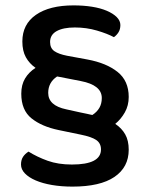

<svg xmlns="http://www.w3.org/2000/svg" viewBox="-20 -642 556 713"><path d="M458 -282Q458 -250 443.5 -224.5Q429 -199 408 -182Q432 -166 445 -143Q458 -120 458 -86Q458 -21 405 15Q352 51 249 51Q208 51 173 45Q138 39 112.5 28Q87 17 72.5 2Q58 -13 58 -31Q58 -48 65.5 -59.5Q73 -71 86 -79Q118 -59 157 -45Q196 -31 247 -31Q355 -31 355 -87Q355 -110 337.5 -122Q320 -134 280 -142L198 -159Q135 -172 97 -202.5Q59 -233 59 -294Q59 -327 73 -350.5Q87 -374 112 -390Q89 -406 76 -429.5Q63 -453 63 -488Q63 -552 113.5 -587Q164 -622 253 -622Q290 -622 321.5 -617Q353 -612 376.5 -602Q400 -592 413.5 -578.5Q427 -565 427 -549Q427 -533 420 -522Q413 -511 403 -504Q379 -517 340 -528.5Q301 -540 258 -540Q215 -540 190.5 -526.5Q166 -513 166 -486Q166 -463 182 -452Q198 -441 229 -435L305 -421Q375 -408 416.5 -375Q458 -342 458 -282ZM226 -236Q260 -228 278 -224.5Q296 -221 304.5 -219Q313 -217 315.5 -216.5Q318 -216 323 -215Q340 -226 349 -241.5Q358 -257 358 -278Q358 -326 280 -341L198 -357Q196 -357 195 -357.5Q194 -358 192 -358Q159 -336 159 -297Q159 -250 226 -236Z"/></svg>

Font: Baloo Chettan 2 Medium
Style: Regular
Weight: 500
Designer: Maithili Shingre, Unnati Kotecha and Ek Type
Foundry: Ek Type
Version: Version 1.640;hotconv 1.0.111;makeotfexe 2.5.65597; ttfautoh